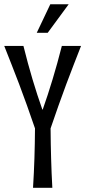

<svg xmlns="http://www.w3.org/2000/svg" viewBox="-20 -888 403 908"><path d="M363.3 -670.9Q346.2 -627.4 328.9 -582.8Q311.5 -538.1 293.5 -490Q275.4 -441.9 257.1 -389.9Q238.8 -337.9 219.2 -280.8Q219.7 -208.5 221.7 -139.4Q223.6 -70.3 227.5 0H136.2Q140.6 -70.3 142.8 -139.4Q145 -208.5 145.5 -280.8Q126 -337.9 107.4 -389.9Q88.9 -441.9 70.6 -490Q52.2 -538.1 34.7 -582.8Q17.1 -627.4 0 -670.9H90.8Q111.8 -586.4 134 -512.2Q156.2 -438 180.2 -370.1H182.1Q206.1 -438 228.5 -512.2Q251 -586.4 272.5 -670.9H363.3ZM153.8 -732.9 217.8 -867.7H304.7L205.6 -732.9Z"/></svg>

Font: Crushed
Style: Regular
Weight: 400
Width: 3
Designer: Astigmatic (AOETI)
Foundry: Astigmatic (AOETI)
Version: Version 001.000